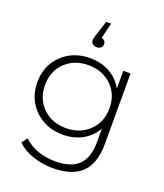

<svg xmlns="http://www.w3.org/2000/svg" viewBox="-171 -885 1024 1196"><g transform="rotate(20 341.0 -287.0)"><path d="M283 -637Q283 -647 292 -674L324 -772H356L331 -669Q359 -662 359 -637Q359 -622 348.5 -612.5Q338 -603 321 -603Q304 -603 293.5 -613Q283 -623 283 -637ZM528 -522H576V-56Q576 74 513 136Q450 198 323 198Q251 198 187 176Q123 154 84 115L111 77Q193 153 322 153Q426 153 476 103.5Q526 54 526 -50V-138Q494 -81 437 -50Q380 -19 309 -19Q197 -19 123 -90.5Q49 -162 49 -273Q49 -384 123 -455Q197 -526 309 -526Q381 -526 439 -494Q497 -462 528 -404ZM160 -122.5Q220 -64 313 -64Q406 -64 466.5 -122.5Q527 -181 527 -273Q527 -365 466.5 -423Q406 -481 313 -481Q220 -481 160 -423Q100 -365 100 -273Q100 -181 160 -122.5Z"/></g></svg>

Font: mBank Light
Style: Regular
Weight: 300
Designer: Julieta Ulanovsky
Foundry: Julieta Ulanovsky
Version: Version 7.200;PS 007.200;hotconv 1.0.88;makeotf.lib2.5.64775